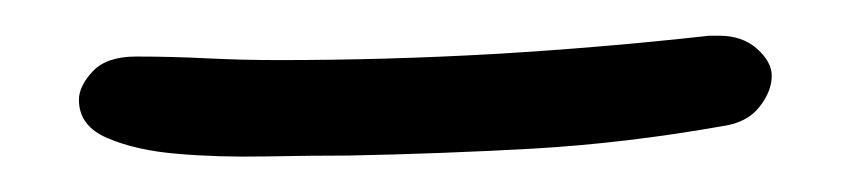

<svg xmlns="http://www.w3.org/2000/svg" viewBox="-20 -316 487 108"><path d="M378.9 -295.9H384.8Q397.5 -295.9 405.8 -288.6Q414.1 -281.2 414.1 -273.4Q414.1 -264.6 407.2 -255.9Q400.4 -247.1 386.7 -245.1Q332 -235.4 279.8 -232.4Q227.5 -229.5 175.8 -228.5Q155.3 -228.5 128.9 -228Q102.5 -227.5 79.6 -229.5Q56.6 -231.4 40.5 -238.3Q24.4 -245.1 24.4 -259.8Q24.4 -267.6 32.2 -275.9Q40 -284.2 56.6 -284.2Q76.2 -284.2 96.2 -283.2Q116.2 -282.2 136.7 -282.2Q197.3 -282.2 257.3 -285.6Q317.4 -289.1 378.9 -295.9Z"/></svg>

Font: Hi Melody
Style: Regular
Weight: 400
Designer: YoonDesign Inc.
Foundry: YoonDesign Inc.
Version: Version 3.00